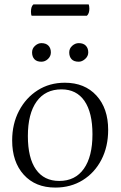

<svg xmlns="http://www.w3.org/2000/svg" viewBox="-20 -836 545 868"><path d="M230 12Q140 12 87.5 -46Q35 -104 35 -201Q35 -276 66 -335Q97 -394 150.5 -428Q204 -462 273 -462Q363 -462 416 -404Q469 -346 469 -249Q469 -173 438.5 -114Q408 -55 354 -21.5Q300 12 230 12ZM248 -18Q320 -18 359 -73Q398 -128 398 -229Q398 -327 362 -379.5Q326 -432 258 -432Q185 -432 145.5 -377Q106 -322 106 -221Q106 -122 142.5 -70Q179 -18 248 -18ZM336 -557Q314 -557 303.5 -568.5Q293 -580 293 -599Q293 -617 306.5 -629Q320 -641 336 -641Q357 -641 368 -629.5Q379 -618 379 -599Q379 -582 365 -569.5Q351 -557 336 -557ZM167 -557Q146 -557 135.5 -568.5Q125 -580 125 -599Q125 -617 138.5 -629Q152 -641 167 -641Q188 -641 199 -629.5Q210 -618 210 -599Q210 -582 197 -569.5Q184 -557 167 -557ZM373 -765H123Q120 -770 120 -783Q120 -807 131 -816H381Q382 -814 383 -808.5Q384 -803 384 -797Q384 -775 373 -765Z"/></svg>

Font: Petrona Light
Style: Regular
Weight: 300
Designer: Ringo R. Seeber
Foundry: Ringo R. Seeber
Version: Version 2.001; ttfautohint (v1.8.3)